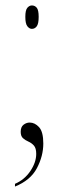

<svg xmlns="http://www.w3.org/2000/svg" viewBox="-20 -531 233 705"><path d="M97 -425Q88 -425 80.5 -434.5Q73 -444 73 -469Q73 -494 80.5 -502.5Q88 -511 97 -511Q108 -511 115 -502.5Q122 -494 122 -469Q122 -444 115 -434.5Q108 -425 97 -425ZM35 144Q70 129 91.5 97Q113 65 113 34Q113 13 104.5 3.5Q96 -6 84.5 -11Q73 -16 64.5 -23.5Q56 -31 56 -47Q56 -65 66.5 -73Q77 -81 89 -81Q108 -81 123.5 -64Q139 -47 139 -4Q139 42 115.5 86.5Q92 131 35 154Z"/></svg>

Font: Noto Serif Display ExtraCondensed ExtraLight
Style: Regular
Weight: 200
Width: 2
Designer: Monotype Design Team
Foundry: Monotype Imaging Inc.
Version: Version 2.009